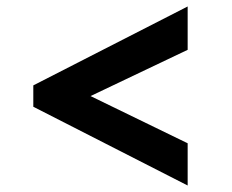

<svg xmlns="http://www.w3.org/2000/svg" viewBox="-20 -595 709 588"><path d="M82 -333.5 554.7 -575.2V-442.4L257.3 -300.8L554.7 -156.2V-26.9L82 -268.1Z"/></svg>

Font: Merriweather UltraBold
Style: Regular
Weight: 900
Designer: Eben Sorkin ( sorkintype@gmail.com )
Foundry: Eben Sorkin
Version: Version 1.570; ttfautohint (v1.3) -l 8 -r 32 -G 0 -x 0 -H 60